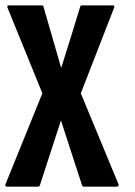

<svg xmlns="http://www.w3.org/2000/svg" viewBox="-43 -697 504 717"><path d="M398.4 -2Q397.5 -1 396.5 -1Q395.5 0 393.6 0Q352.5 0 268.6 0Q267.6 0 266.6 -1Q264.6 -2.9 263.7 -3.9Q237.3 -85 184.6 -247.1Q158.2 -166 105.5 -3.9Q104.5 -2 102.5 -1Q101.6 0 99.6 0Q60.5 0 -17.6 0Q-18.6 0 -19.5 -1Q-21.5 -1 -22.5 -2Q-22.5 -3.9 -23.4 -4.9Q-23.4 -4.9 -23.4 -5.9Q-23.4 -5.9 -23.4 -6.8Q23.4 -121.1 115.2 -348.6Q71.3 -456.1 -15.6 -669.9Q-15.6 -670.9 -15.6 -672.9Q-15.6 -673.8 -14.6 -674.8Q-14.6 -675.8 -13.7 -676.8Q-12.7 -676.8 -10.7 -676.8Q30.3 -676.8 114.3 -676.8Q116.2 -676.8 117.2 -675.8Q119.1 -674.8 119.1 -672.9Q141.6 -596.7 185.5 -443.4Q210 -519.5 256.8 -672.9Q257.8 -674.8 258.8 -675.8Q260.7 -676.8 261.7 -676.8Q300.8 -676.8 378.9 -676.8Q380.9 -676.8 381.8 -676.8Q382.8 -675.8 382.8 -674.8Q383.8 -673.8 383.8 -672.9Q384.8 -671.9 383.8 -669.9Q342.8 -563.5 258.8 -348.6Q305.7 -235.4 400.4 -6.8Q400.4 -5.9 399.4 -3.9Q398.4 -2.9 398.4 -2Z"/></svg>

Font: Typeface
Style: Regular
Weight: 400
Version: Version 1.0